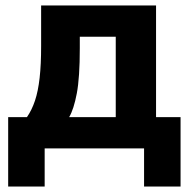

<svg xmlns="http://www.w3.org/2000/svg" viewBox="-20 -545 698 705"><path d="M10 140V-115H79Q97 -141 108.5 -175.5Q120 -210 125.5 -259Q131 -308 131 -376V-525H553V-115H643V140H509V0H144V140ZM234 -115H405V-410H273V-368Q273 -260 262 -202Q251 -144 234 -115Z"/></svg>

Font: IBM Plex Sans Var
Style: Regular
Weight: 400
Designer: Mike Abbink, Paul van der Laan, Pieter van Rosmalen
Foundry: Bold Monday
Version: Version 3.000